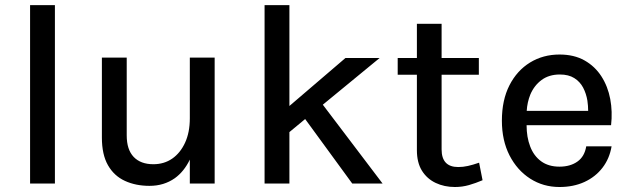

<svg xmlns="http://www.w3.org/2000/svg" viewBox="-20 -717 2460 750"><path d="M97.5 0V-697H194.5V0Z M721.5 -93.5Q699 -47 663 -21Q620.5 9 564 9Q510 9 467.8 -10.5Q425.5 -30 401.8 -71.5Q378 -113 378 -179.5V-492H475V-188Q475 -132.5 502.2 -104Q529.5 -75.5 579 -75.5Q621 -75.5 652.8 -97.5Q684.5 -119.5 703 -159.8Q721.5 -200 721.5 -255V-492H818.5V0H721.5Z M1241 -308 1474.5 0H1356L1172 -252L1110.5 -201V0H1013.5V-697H1110.5V-303L1329.5 -490.5H1463Z M1608.5 -425H1533.5V-490.5H1608.5V-624H1705V-490.5H1850.5V-425H1705V-133.5Q1705 -64.5 1770 -64.5Q1789 -64.5 1808 -68.8Q1827 -73 1851.5 -81.5L1865 -13Q1838 -1.5 1811.8 6Q1785.5 13.5 1757 13.5Q1715.5 13.5 1681.8 -2.5Q1648 -18.5 1628.2 -50.2Q1608.5 -82 1608.5 -130.5Z M2277.5 -284Q2277.5 -303.5 2274.5 -324Q2270 -351.5 2257.8 -374.8Q2245.5 -398 2223.2 -412Q2201 -426 2167 -426Q2124.5 -426 2095.5 -404.5Q2066.5 -383 2051.5 -347.5Q2039.5 -317.5 2037.5 -284ZM2037 -228Q2037 -181 2051 -145Q2065 -108 2093.8 -87Q2122.5 -66 2165.5 -66Q2207.5 -66 2235.5 -85.8Q2263.5 -105.5 2270 -145.5H2369Q2361 -97.5 2333.5 -61.8Q2306 -26 2263 -6.2Q2220 13.5 2165.5 13.5Q2102 13.5 2051 -19.2Q2000 -52 1970.2 -110.2Q1940.5 -168.5 1940.5 -245.5Q1940.5 -326 1970 -383.8Q1999.5 -441.5 2050.5 -472.8Q2101.5 -504 2165.5 -504Q2222.5 -504 2263.2 -481Q2304 -458 2329.2 -418.8Q2354.5 -379.5 2363.8 -330Q2373 -280.5 2367 -228Z"/></svg>

Font: Betinya Sans Medium
Style: Regular
Weight: 500
Designer: Jonathan Pinhorn
Version: Version 2.001;December 9, 2019;FontCreator 12.0.0.2547 64-bi